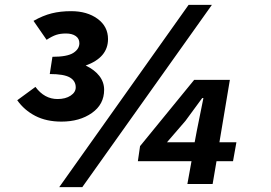

<svg xmlns="http://www.w3.org/2000/svg" viewBox="-20 -758 1116 791"><path d="M51 -345 126 -400Q163 -350 217 -350Q250 -350 271 -364Q292 -378 292 -398Q292 -425 267.5 -439Q243 -453 185 -453L196 -524Q257 -524 282 -540Q307 -556 307 -580Q307 -599 292 -609.5Q277 -620 252 -620Q229 -620 212 -614.5Q195 -609 172 -594L118 -672Q157 -694 193 -703Q229 -712 273 -712Q339 -712 382 -680.5Q425 -649 425 -597Q425 -521 333 -488Q369 -471 389 -445.5Q409 -420 409 -388Q409 -328 358.5 -292.5Q308 -257 233 -257Q171 -257 125.5 -280.5Q80 -304 51 -345ZM757 -738H853L319 13H224ZM769 -94H548L557 -156L780 -429H927L884 -172H954L940 -94H872L856 0H752ZM782 -172 791 -220 818 -354H813L744 -260L668 -172Z"/></svg>

Font: Nebula Sans Bold
Style: Regular
Weight: 700
Italic angle: -9°
Designer: Paul D. Hunt for Adobe (as Source Sans)
Foundry: Nebula Entertainment & Broadcasting LLC
Version: Version 1.010